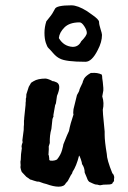

<svg xmlns="http://www.w3.org/2000/svg" viewBox="-20 -689 479 721"><path d="M279 -605Q241 -605 222 -586Q203 -567 201 -546Q219 -515 253 -513Q275 -513 285 -534Q306 -555 306 -565.5Q306 -576 296.5 -590.5Q287 -605 279 -605ZM248 -669Q272 -669 307 -647Q309 -645 324 -635Q352 -616 352 -606.5Q352 -597 357.5 -580Q363 -563 363 -558Q363 -531 347 -501Q325 -457 301 -457Q227 -457 205 -469Q192 -475 179.5 -489.5Q167 -504 162 -508.5Q157 -513 152 -528.5Q147 -544 147 -565.5Q147 -587 154 -609Q155 -611 166 -624Q177 -637 186 -655Q191 -669 248 -669ZM366 -277 367 -258Q367 -255 373 -195V-183Q373 -159 381 -111Q381 -90 402 -38Q407 -35 409 -24L408 -14Q410 -9 403 -3Q403 4 384 4Q365 4 360 6Q355 8 344 4Q340 6 320 -4Q311 -6 306 -22L298 -41Q298 -59 288 -73Q288 -78 283.5 -91Q279 -104 277 -105Q267 -65 252 -43Q252 -38 246 -31L236 -12Q236 -10 227 -1Q221 12 200 12Q181 12 154 2Q147 1 126 -7Q120 -6 107.5 -10.5Q95 -15 93 -15Q90 -18 79 -25L62 -43Q61 -44 58.5 -52.5Q56 -61 57 -64.5Q58 -68 57 -75Q56 -82 58 -89Q58 -109 62 -133Q61 -136 61 -140Q61 -144 65 -155Q64 -160 64 -162L69 -201Q69 -215 70 -221V-236Q71 -240 71 -247L76 -295Q76 -306 77 -309V-319Q79 -321 79 -335L88 -363L95 -375Q96 -379 106 -384Q122 -394 152 -394Q164 -392 178 -384Q181 -385 192 -380Q212 -371 194 -329Q190 -302 190 -301Q186 -293 186 -288Q180 -256 180 -254Q184 -258 177 -242L173 -205Q166 -181 167 -152L163 -139Q164 -134 162 -108Q164 -105 164 -101L165 -93Q164 -90 166 -87.5Q168 -85 177.5 -85.5Q187 -86 194 -90Q208 -107 213 -125.5Q218 -144 218 -147Q235 -190 239 -197Q244 -224 256 -259Q254 -264 256 -279L269 -332Q278 -347 278 -350.5Q278 -354 290 -378Q290 -382 296 -394Q303 -405 321 -415H324Q346 -417 362 -409Q364 -405 364 -395Q366 -385 368 -359V-349L364 -327Q372 -302 366 -277Z"/></svg>

Font: Caveat Brush
Style: Regular
Weight: 400
Designer: Pablo Impallari
Foundry: Creative Lab NY
Version: Version 1.096; ttfautohint (v1.3)